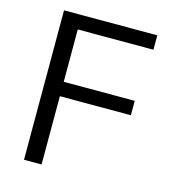

<svg xmlns="http://www.w3.org/2000/svg" viewBox="-106 -790 774 875"><g transform="rotate(15 281.0 -352.5)"><path d="M88 0V-705H528V-637H171V-390H506V-322H171V0Z"/></g></svg>

Font: Mulish
Style: Regular
Weight: 400
Designer: Vernon Adams
Foundry: Vernon Adams
Version: Version 3.603; ttfautohint (v1.8.3)